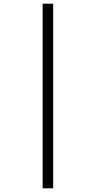

<svg xmlns="http://www.w3.org/2000/svg" viewBox="-20 -780 520 1040"><path d="M211 240V-760H268V240Z"/></svg>

Font: Noto Serif Armenian Condensed Medium
Style: Regular
Weight: 500
Width: 3
Designer: Monotype Design Team
Foundry: Monotype Imaging Inc.
Version: Version 2.008; ttfautohint (v1.8.4.7-5d5b)